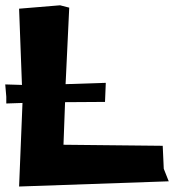

<svg xmlns="http://www.w3.org/2000/svg" viewBox="-46 -678 655 718"><path d="M25.4 -645.5 36.1 -360.4 -26.4 -362.3 -22.5 -316.4V-291L38.1 -293L25.4 19.5L585 0L566.4 -46.9L562.5 -132.8L191.4 -136.7L197.3 -295.9L346.7 -296.9L349.6 -368.2L199.2 -363.3L200.2 -381.8L212.9 -649.4L178.7 -658.2Z"/></svg>

Font: MaokenAssortedSans-Lite
Style: Lite
Weight: 400
Version: Version 1.400